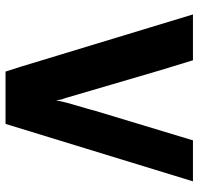

<svg xmlns="http://www.w3.org/2000/svg" viewBox="-32 -704 735 712"><g transform="rotate(-90 336.0 -347.5)"><path d="M20 0 233 -695H427L445 -639L639 0H469L432 -121L332 -462Q330 -469 328.5 -474Q327 -479 326 -481Q325 -483 324.5 -484.5Q324 -486 323.5 -488Q323 -490 322.5 -494Q322 -498 321 -507L319 -500Q314 -474 300 -427.5Q286 -381 282 -364L172 0Z"/></g></svg>

Font: Coval
Style: Black
Weight: 1000
Foundry: Context Ltd
Version: Version 001.000